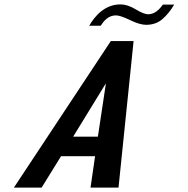

<svg xmlns="http://www.w3.org/2000/svg" viewBox="-20 -854 856 874"><path d="M43.2 0H169.5L257.9 -143H412.9L392 0H519.5L588.1 -667H484.4ZM313.1 -232 462.2 -475 425.6 -232ZM654.7 -789C641.4 -789 622.4 -796.5 597.7 -811.5C573 -826.5 549.8 -834 528.2 -834C455.9 -834 410.6 -779.3 386.1 -737H438.6C451.8 -757.9 472.6 -784 507.8 -784C521.2 -784 542.6 -776.8 572.1 -762.5C601.6 -748.2 626 -741 645.1 -741C675.1 -741 700.2 -750 720.5 -768C740.7 -786 758.1 -807.7 772.8 -833H721.5C708.3 -814.8 686.5 -789 654.7 -789Z"/></svg>

Font: Din Kursivschrift
Style: Breit
Weight: 400
Version: Version 1.089